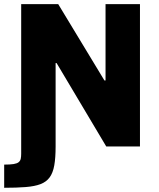

<svg xmlns="http://www.w3.org/2000/svg" viewBox="-31 -708 768 928"><path d="M-10.8 199.6V87.6Q18.6 87.6 35.1 84.9Q51.5 82.2 59.4 75.7Q67.2 69.2 69.3 59.1Q71.4 49 71.4 34.9V-688H250.4L473.8 -319H479.1V-688H645.5V0H482.6L242.6 -403.1H237.8V0.4Q237.8 55.2 231.3 91.4Q224.9 127.6 208.9 149.4Q192.9 171.2 164.7 182Q136.5 192.7 93.3 196.1Q50 199.6 -10.8 199.6Z"/></svg>

Font: Saira Thin
Style: Regular
Weight: 100
Designer: Hector Gatti with collaboration of the Omnibus-Type team
Foundry: Omnibus-Type
Version: Version 1.101